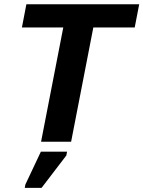

<svg xmlns="http://www.w3.org/2000/svg" viewBox="-20 -679 687 920"><path d="M427.2 -547.4 320.8 0H176.8L283.2 -547.4H85L106.4 -658.7H647L625.5 -547.4ZM98.6 221.2 101.6 205.1 175.8 47.9H301.3L297.9 65.9L179.2 221.2Z"/></svg>

Font: Liberation Mono
Style: Bold Italic
Weight: 700
Italic angle: -12°
Monospace: yes
Designer: Steve Matteson
Foundry: Ascender Corporation
Version: Version 2.1.5